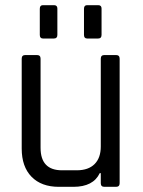

<svg xmlns="http://www.w3.org/2000/svg" viewBox="-20 -723 552 743"><path d="M134 -588V-689Q134 -703 146 -703H189Q202 -703 202 -690V-588Q202 -574 189 -574H146Q134 -574 134 -588ZM305 -588V-689Q305 -703 317 -703H360Q373 -703 373 -690V-588Q373 -574 360 -574H317Q305 -574 305 -588ZM264 0H208Q140 0 102 -39Q64 -78 64 -148V-496Q64 -510 78 -510H123Q137 -510 137 -496V-151Q137 -64 220 -64H277Q322 -64 346 -88Q370 -112 370 -156V-496Q370 -510 384 -510H429Q443 -510 443 -496V-14Q443 0 429 0H384Q370 0 370 -14V-53H366Q341 0 264 0Z"/></svg>

Font: Rajdhani Medium
Style: Regular
Weight: 500
Designer: Satya Rajpurohit, Jyotish Sonowal
Foundry: Indian Type Foundry
Version: Version 1.201 February 1, 2022